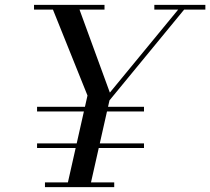

<svg xmlns="http://www.w3.org/2000/svg" viewBox="-20 -770 865 790"><path d="M255 0 340 -377 190 -750H300L432 -389L727.5 -748H752L430.5 -357L350 0ZM165 0V-19.5H450V0ZM132.5 -161V-180H572.5V-161ZM132.5 -311.5V-330.5H572.5V-311.5ZM120 -730.5V-750H410V-730.5ZM615 -730.5V-750H825V-730.5Z"/></svg>

Font: Bodoni Moda SC
Style: Italic
Weight: 400
Italic angle: -13°
Designer: Owen Earl
Foundry: indestructible type
Version: Version 2.005